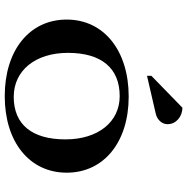

<svg xmlns="http://www.w3.org/2000/svg" viewBox="-10 -756 771 790"><g transform="rotate(90 375.0 -360.5)"><path d="M291.5 -580.4 447.5 -616.4C472.5 -622.3 490.5 -641.7 490.5 -665.4C490.5 -698.9 460.1 -726 422.6 -726L291.5 -598.4ZM60 -250C60 -97 186 5 375 5C564 5 690 -97 690 -250C690 -403 564 -505 377 -505C187.6 -505 60 -403 60 -250ZM197 -255C197 -393.4 260.3 -468 375 -468C481.5 -468 553 -378.8 553 -245C553 -107.1 491.8 -32 378 -32C269.4 -32 197 -121.2 197 -255Z"/></g></svg>

Font: Prida01
Style: Black
Weight: 900
Designer: gluk
Foundry: gluk
Version: Version 00.072